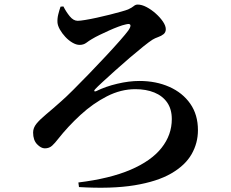

<svg xmlns="http://www.w3.org/2000/svg" viewBox="-20 -793 1040 863"><path d="M265 -764.1 252.1 -763Q246.8 -747.8 242 -728.9Q237.3 -710.1 238.3 -692.5Q239.2 -678.4 248.8 -660.9Q258.5 -643.5 273.3 -627.6Q288 -611.6 305.4 -601.4Q322.7 -591.2 337.8 -591.2Q355.4 -591.2 368.1 -600.7Q380.8 -610.3 392.4 -617Q407.8 -626.4 428.4 -636.3Q448.9 -646.3 470.4 -655.9Q491.8 -665.5 511.3 -672.8Q530.7 -680.2 545 -683.2Q563.5 -688.2 566.1 -680.6Q568.6 -673 556.2 -655.2Q545.9 -641.1 519 -610.4Q492.1 -579.8 456 -541.1Q420 -502.4 381.5 -462.6Q343 -422.9 309.8 -389.7Q276.5 -356.4 255 -337.7Q216.1 -303 187.8 -279.5Q159.5 -256 144.1 -237.2Q128.8 -218.4 128.8 -197.3Q128.8 -163.2 146.6 -144.7Q164.4 -126.2 181.5 -126.2Q201.4 -126.2 214.4 -138.3Q227.3 -150.3 240.2 -167.2Q285.7 -224.9 341.7 -276.4Q397.7 -327.9 460.6 -360.1Q523.5 -392.2 588.1 -392.2Q636.9 -392.2 673.9 -377.1Q710.9 -361.9 731.6 -332Q752.2 -302.1 752.2 -257.7Q752.2 -186.7 706.1 -128.3Q660 -69.9 566.8 -30Q473.6 9.9 332.3 27.2L335 47.8Q481.6 56.6 584 39.9Q686.5 23.1 749.3 -13.2Q812.1 -49.4 840.9 -99.5Q869.7 -149.6 869.7 -207.8Q869.7 -277.5 835.2 -326.8Q800.7 -376.2 741 -402.6Q681.4 -429.1 606.4 -429.1Q559.8 -429.1 507.1 -416.6Q454.3 -404.2 412.3 -383.3Q406.5 -380.8 404.3 -383.2Q402.1 -385.7 406.9 -391.2Q416.5 -401.8 441 -424.4Q465.5 -447 497.6 -475.8Q529.6 -504.6 563 -533.2Q596.4 -561.8 623.9 -583.8Q651.4 -605.8 665.2 -614.5Q676.6 -621.5 690.8 -626.4Q705 -631.3 715.1 -639.4Q725.2 -647.5 725.2 -661.9Q725.2 -676.9 712.5 -695.8Q699.7 -714.7 679.8 -732.4Q659.9 -750.1 638.5 -761.3Q617.1 -772.5 598.8 -772.5Q589.1 -772.5 581.1 -765.6Q573.2 -758.7 555.7 -750.6Q546.6 -746.9 524.5 -740.7Q502.4 -734.4 473.9 -727.2Q445.5 -720 416.1 -713.6Q386.8 -707.2 363.6 -703.4Q340.4 -699.5 329.1 -699.5Q310.1 -699.5 293.5 -719.8Q276.9 -740.2 265 -764.1Z"/></svg>

Font: Source Han Serif JP VF
Style: Regular
Weight: 250
Designer: Ryoko NISHIZUKA 西塚涼子 (kana & ideographs); Frank Grießhammer (Latin, Greek & Cyrillic); Wenlong ZHANG 张文龙 (bopomofo); San
Foundry: Adobe
Version: Version 2.001;hotconv 1.1.0;makeotfexe 2.6.0